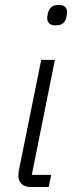

<svg xmlns="http://www.w3.org/2000/svg" viewBox="-20 -753 293 773"><path d="M204 -651Q185 -651 177.5 -659.5Q170 -668 170 -679Q170 -682 170.5 -686.5Q171 -691 173 -701Q177 -716 187 -724.5Q197 -733 217 -733Q235 -733 242.5 -724.5Q250 -716 250 -705Q250 -702 249.5 -697.5Q249 -693 247 -683Q244 -668 234 -659.5Q224 -651 204 -651ZM176 0H105Q80 0 67 -12.5Q54 -25 54 -46Q54 -51 54.5 -56Q55 -61 56 -67L146 -512H201L108 -49H186Z"/></svg>

Font: IBM Plex Sans Light
Style: Italic
Weight: 300
Italic angle: -11.31°
Designer: Mike Abbink, Paul van der Laan, Pieter van Rosmalen
Foundry: Bold Monday
Version: Version 3.201